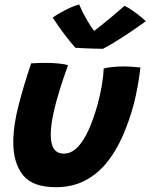

<svg xmlns="http://www.w3.org/2000/svg" viewBox="-20 -788 656 838"><path d="M432.5 -489Q446 -493 470.2 -495.5Q494.5 -498 516.5 -498Q535 -498 557.2 -496.5Q579.5 -495 593 -493Q588 -452.5 580.8 -411.2Q573.5 -370 563 -330Q543 -256.5 514 -191.2Q485 -126 444.5 -76.5Q404 -27 349.2 1Q294.5 29 224 29Q121.5 29 79.8 -24.2Q38 -77.5 38 -166Q38 -240 61.5 -330.2Q85 -420.5 116 -511.5Q129.5 -512.5 150.8 -513.2Q172 -514 189.5 -513.5Q214.5 -513 239 -510.5Q263.5 -508 277 -503.5Q258.5 -453 241 -397.2Q223.5 -341.5 212.5 -289.8Q201.5 -238 201.5 -199Q201.5 -117.5 258.5 -117.5Q291.5 -117.5 318.5 -145.5Q345.5 -173.5 366.8 -221Q388 -268.5 404.5 -326.5Q416.5 -370 423.8 -411Q431 -452 432.5 -489ZM523.5 -762.5Q539.5 -755.5 560 -741Q580.5 -726.5 596.8 -712.8Q613 -699 616.5 -695.5Q584 -671.5 546.5 -646.5Q509 -621.5 477.2 -602.2Q445.5 -583 429.5 -575Q412.5 -575 389.2 -575.8Q366 -576.5 344.2 -577.5Q322.5 -578.5 309 -579.5Q260.5 -634 210 -711Q228.5 -725 263 -743Q297.5 -761 325.5 -768.5Q340.5 -733 360.2 -699.5Q380 -666 391 -653Q402 -661.5 424 -679Q446 -696.5 472.2 -718.5Q498.5 -740.5 523.5 -762.5Z"/></svg>

Font: Grandstander
Style: Bold Italic
Weight: 700
Italic angle: -15°
Designer: Tyler Finck
Foundry: Etcetera Type Co
Version: Version 1.200; ttfautohint (v1.8.3)